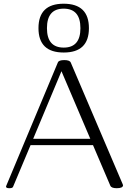

<svg xmlns="http://www.w3.org/2000/svg" viewBox="-20 -996 691 1028"><path d="M605 11.7Q576.7 11.7 570.8 -1.5L478 -218.8H143.6L49.8 4.4Q46.9 11.7 29.8 11.7Q12.2 11.7 12.2 2.9Q12.2 2.4 13.2 -0.5L290 -662.1Q295.4 -674.3 324.2 -674.3Q353.5 -674.3 358.9 -661.1L636.7 -10.3Q638.7 -6.3 638.7 -4.4Q638.7 11.7 605 11.7ZM463.4 -252.9 309.1 -614.7 157.7 -252.9ZM321.3 -714.8Q186 -714.8 186 -845.2Q186 -976.1 320.8 -976.1Q456.1 -976.1 456.1 -845.2Q456.1 -714.8 321.3 -714.8ZM321.3 -741.2Q410.6 -741.2 410.6 -845.2Q410.6 -949.7 320.8 -949.7Q231.4 -949.7 231.4 -845.2Q231.4 -741.2 321.3 -741.2Z"/></svg>

Font: Gayathri Thin
Style: Regular
Weight: 100
Designer: Binoy Dominic <binoy.domenic@gmail.com>
Foundry: SMC
Version: Version 1.000